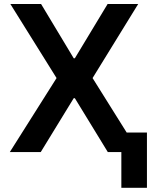

<svg xmlns="http://www.w3.org/2000/svg" viewBox="-20 -747 742 943"><path d="M701.7 175.4H576V0H509.6L347.7 -264.6H342L180 0H28.1L257.8 -363.6L30.9 -727.3H181.8L342 -460.9H347.7L508.5 -727.3H658.7L434.7 -363.6L602.3 -95.9H701.7Z"/></svg>

Font: Linik Sans SemiBold
Style: Regular
Weight: 600
Designer: Fonts by Rasmus Andersson / Changes by Cristiano Sobral with parts from Marc Monis
Foundry: rsms
Version: Version 3.020; ttfautohint (v1.6)